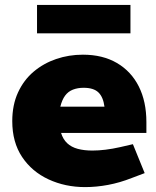

<svg xmlns="http://www.w3.org/2000/svg" viewBox="-20 -754 636 783"><path d="M327 9Q246 9 178 -22.5Q110 -54 70 -114Q30 -174 30 -260Q30 -326 53.5 -377Q77 -428 117.5 -462Q158 -496 209.5 -513.5Q261 -531 318 -531Q399 -531 457 -497Q515 -463 546 -401.5Q577 -340 577 -256V-212H229Q237 -186 254 -170Q271 -154 297 -147Q323 -140 357 -140Q382 -140 410.5 -143.5Q439 -147 470 -154L522 -166L570 -48L517 -28Q469 -9 421 0Q373 9 327 9ZM226 -319H406Q401 -358 381.5 -377Q362 -396 321 -396Q297 -396 277.5 -388.5Q258 -381 245.5 -364Q233 -347 226 -319ZM131 -618V-734H512V-618Z"/></svg>

Font: REM ExtraBold
Style: Regular
Weight: 800
Designer: Octavio Pardo
Foundry: Ashler Design
Version: Version 1.005;gftools[0.9.28]